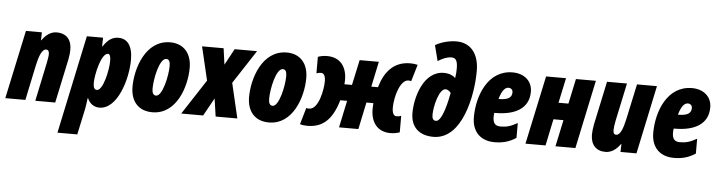

<svg xmlns="http://www.w3.org/2000/svg" viewBox="-68 -1037 5770 1544"><g transform="rotate(5 2817.0 -265.5)"><path d="M-13 0H149L209 -285C225 -358 246 -418 280 -418C298 -418 305 -405 305 -383C305 -366 300 -337 294 -308L229 0H390L465 -353C472 -388 474 -413 474 -433C474 -533 413 -563 354 -563C307 -563 267 -535 235 -489H232L234 -553H105Z M429 240H589L634 30C637 13 643 -21 647 -58H650C668 -15 703 10 747 10C892 10 967 -237 967 -396C967 -510 922 -563 852 -563C806 -563 768 -542 730 -483H726L728 -553H597ZM715 -130C695 -130 685 -147 685 -184C685 -249 723 -427 779 -427C793 -427 801 -409 801 -372C801 -295 764 -130 715 -130Z M1174 10C1367 10 1443 -216 1443 -372C1443 -488 1379 -563 1270 -563C1069 -563 998 -326 998 -181C998 -62 1063 10 1174 10ZM1193 -126C1170 -126 1160 -146 1160 -180C1160 -261 1195 -427 1249 -427C1272 -427 1281 -409 1281 -372C1281 -292 1244 -126 1193 -126Z M1407 0H1584L1664 -144L1685 0H1860L1794 -282L1971 -553H1790L1719 -422L1701 -553H1527L1591 -282Z M2115 10C2308 10 2384 -216 2384 -372C2384 -488 2320 -563 2211 -563C2010 -563 1939 -326 1939 -181C1939 -62 2004 10 2115 10ZM2134 -126C2111 -126 2101 -146 2101 -180C2101 -261 2136 -427 2190 -427C2213 -427 2222 -409 2222 -372C2222 -292 2185 -126 2134 -126Z M2425 10C2544 10 2624 -52 2672 -218H2727L2681 0H2837L2883 -218H2939C2938 -201 2937 -185 2937 -170C2937 -60 2994 10 3096 10C3123 10 3151 5 3171 -3V-136C3159 -131 3147 -129 3134 -129C3111 -129 3098 -152 3098 -196C3098 -283 3138 -424 3204 -424C3213 -424 3220 -423 3227 -421L3267 -556C3246 -561 3226 -563 3207 -563C3069 -563 2999 -468 2965 -349H2911L2954 -553H2799L2755 -349H2694C2695 -360 2696 -372 2696 -383C2696 -494 2639 -563 2536 -563C2509 -563 2482 -558 2462 -550V-417C2474 -421 2486 -424 2498 -424C2523 -424 2535 -401 2535 -358C2535 -294 2505 -129 2428 -129C2418 -129 2411 -130 2405 -132L2366 2C2386 8 2405 10 2425 10Z M3443 10C3674 10 3745 -346 3745 -548C3745 -687 3677 -771 3562 -771C3512 -771 3444 -757 3392 -726L3424 -600C3466 -626 3499 -639 3533 -639C3564 -639 3583 -622 3583 -556C3583 -533 3582 -508 3577 -478H3574C3558 -496 3523 -510 3484 -510C3319 -510 3259 -294 3259 -167C3259 -55 3326 10 3443 10ZM3453 -120C3430 -120 3421 -137 3421 -166C3421 -235 3456 -380 3509 -380C3527 -380 3545 -363 3551 -354C3542 -301 3505 -120 3453 -120Z M3936 10C3995 10 4051 -1 4110 -40V-160C4055 -129 4022 -120 3974 -120C3933 -120 3912 -139 3912 -193C3912 -202 3913 -214 3915 -225H3925C4083 -225 4193 -285 4193 -419C4193 -506 4128 -562 4034 -562C3834 -562 3754 -349 3754 -176C3754 -60 3823 10 3936 10ZM3939 -339C3958 -408 3984 -436 4011 -436C4031 -436 4046 -423 4046 -403C4046 -366 4026 -339 3941 -339Z M4186 0H4348L4393 -215H4474L4428 0H4589L4706 -553H4545L4502 -351H4422L4465 -553H4304Z M4832 10C4880 10 4920 -19 4952 -64H4955L4953 0H5082L5199 -553H5038L4977 -269C4961 -195 4940 -135 4907 -135C4888 -135 4882 -148 4882 -170C4882 -188 4886 -217 4892 -247L4957 -553H4796L4721 -201C4716 -172 4712 -143 4712 -120C4712 -40 4754 10 4832 10Z M5384 10C5443 10 5499 -1 5558 -40V-160C5503 -129 5470 -120 5422 -120C5381 -120 5360 -139 5360 -193C5360 -202 5361 -214 5363 -225H5373C5531 -225 5641 -285 5641 -419C5641 -506 5576 -562 5482 -562C5282 -562 5202 -349 5202 -176C5202 -60 5271 10 5384 10ZM5387 -339C5406 -408 5432 -436 5459 -436C5479 -436 5494 -423 5494 -403C5494 -366 5474 -339 5389 -339Z"/></g></svg>

Font: Noto Sans UI Condensed Black
Style: Italic
Weight: 900
Width: 3
Italic angle: -192°
Designer: Monotype Design Team
Foundry: Monotype Imaging Inc.
Version: Version 1.901